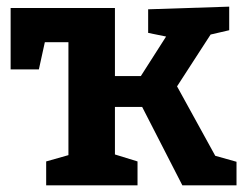

<svg xmlns="http://www.w3.org/2000/svg" viewBox="-20 -558 741 578"><path d="M119 0V-72L186 -91V-431H115L97 -349H12V-534H326V-329H404L480 -448L426 -459V-530L670 -538V-467L614 -454L513 -298L628 -89L692 -71V0H529L408 -236H326V-93L394 -72V0Z"/></svg>

Font: Bitter
Style: Bold
Weight: 700
Designer: Sol Matas, and Bitter project Authors
Foundry: Sol Matas
Version: Version 2.001